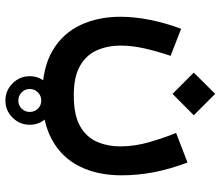

<svg xmlns="http://www.w3.org/2000/svg" viewBox="-74 -409 840 732"><g transform="rotate(90 346.0 -43.0)"><path d="M270.5 263.7Q270.5 225.6 297.9 198.5Q325.2 171.4 363.3 171.4Q401.4 171.4 428.5 198.5Q455.6 225.6 455.6 263.7Q455.6 301.8 428.5 329.1Q401.4 356.4 363.3 356.4Q325.2 356.4 297.9 329.1Q270.5 301.8 270.5 263.7ZM319.3 263.7Q319.3 281.7 332.3 294.4Q345.2 307.1 363.3 307.1Q381.8 307.1 394.3 294.4Q406.7 281.7 406.7 263.7Q406.7 245.1 394.3 232.4Q381.8 219.7 363.3 219.7Q345.2 219.7 332.3 232.4Q319.3 245.1 319.3 263.7ZM337.9 -443.4 419.4 -361.8 337.9 -280.8 256.8 -361.8ZM343.8 95.7Q418.5 95.7 460.7 71.8Q502.9 47.9 520.5 7.3Q538.1 -33.2 538.1 -82Q538.1 -136.7 521.7 -192.9Q505.4 -249 486.8 -294.4L599.6 -337.9Q625.5 -268.6 637 -207.5Q648.4 -146.5 648.4 -86.4Q648.4 4.9 614.7 73Q581.1 141.1 513.4 178.5Q445.8 215.8 343.8 215.8Q238.8 215.8 172.4 176.3Q106 136.7 75 69.3Q43.9 2 43.9 -81.1Q43.9 -136.7 55.9 -196Q67.9 -255.4 89.8 -313.5L192.9 -273.4Q176.3 -224.6 165 -175.8Q153.8 -127 153.8 -83.5Q153.8 -34.7 171.1 6.1Q188.5 46.9 230 71.3Q271.5 95.7 343.8 95.7Z"/></g></svg>

Font: Vazirmatn UI SemiBold
Style: Regular
Weight: 600
Designer: Saber Rastikerdar
Foundry: Saber Rastikerdar
Version: Version 33.003